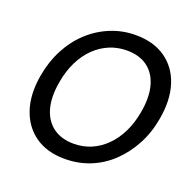

<svg xmlns="http://www.w3.org/2000/svg" viewBox="-127 -844 1004 988"><g transform="rotate(20 375.0 -350.0)"><path d="M326 12Q229 12 164 -33.5Q99 -79 72 -160.5Q45 -242 64 -350Q78 -430 113 -496.5Q148 -563 200 -611Q252 -659 317 -685.5Q382 -712 454 -712Q552 -712 617.5 -666Q683 -620 709 -538.5Q735 -457 716 -350Q702 -269 666.5 -203Q631 -137 580 -88.5Q529 -40 464.5 -14Q400 12 326 12ZM342 -77Q393 -77 437 -95.5Q481 -114 517 -149.5Q553 -185 578 -235.5Q603 -286 614 -350Q629 -435 612 -496Q595 -557 550.5 -589.5Q506 -622 438 -622Q388 -622 343.5 -603.5Q299 -585 263 -550Q227 -515 202 -464.5Q177 -414 166 -350Q151 -265 168 -204Q185 -143 230 -110Q275 -77 342 -77Z"/></g></svg>

Font: DM Sans 9pt Medium
Style: Italic
Weight: 500
Italic angle: -10°
Version: Version 4.004;gftools[0.9.30]